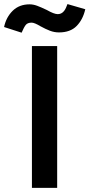

<svg xmlns="http://www.w3.org/2000/svg" viewBox="-76 -911 434 931"><path d="M0 0ZM78.8 0H201.2V-687.5H78.8ZM-56.2 -780 28.8 -752.5Q40 -778.8 48.8 -790Q57.5 -801.2 77.5 -801.2Q91.2 -801.2 120 -783.8Q145 -770 166.2 -761.9Q187.5 -753.8 210 -753.8Q265 -753.8 295.6 -785Q326.2 -816.2 337.5 -866.2L251.2 -891.2Q250 -887.5 243.8 -873.1Q237.5 -858.8 227.5 -850.6Q217.5 -842.5 203.8 -842.5Q186.2 -842.5 151.2 -862.5Q122.5 -876.2 103.8 -883.1Q85 -890 67.5 -890Q17.5 -890 -14.4 -858.8Q-46.2 -827.5 -56.2 -780Z"/></svg>

Font: Cambay
Style: Bold
Weight: 700
Designer: Pooja Saxena
Foundry: Pooja Saxena
Version: Version 1.096;PS 001.096;hotconv 1.0.70;makeotf.lib2.5.58329